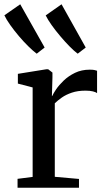

<svg xmlns="http://www.w3.org/2000/svg" viewBox="-52 -877 494 897"><path d="M30 0V-41.5L100.5 -50.5V-468.5L31.5 -486.5V-532L165 -553.5H173L193 -538V-515L190.5 -427.5L192.5 -429.5Q197 -440 210.2 -459.8Q223.5 -479.5 245.8 -500.8Q268 -522 298.5 -536.8Q329 -551.5 367 -551.5Q380.5 -551.5 388.5 -550Q396.5 -548.5 401.5 -546.5V-442Q396 -446.5 382.2 -450Q368.5 -453.5 347.5 -453.5Q311 -453.5 283.8 -444.2Q256.5 -435 237.2 -421.5Q218 -408 204 -394.5V-51L317 -41V0ZM119 -626.5Q103 -638.5 81 -660Q59 -681.5 36.5 -708Q14 -734.5 -4.2 -760.2Q-22.5 -786 -31.5 -805.5L42.5 -857L156.5 -655L120 -626.5ZM310.5 -626.5Q294.5 -638.5 273.2 -660Q252 -681.5 229.8 -707.8Q207.5 -734 189.2 -759.8Q171 -785.5 161.5 -805L235.5 -857L348.5 -655L311.5 -626.5Z"/></svg>

Font: Merriweather 48pt
Style: Regular
Weight: 400
Version: Version 2.100